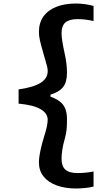

<svg xmlns="http://www.w3.org/2000/svg" viewBox="-20 -872 640 1095"><path d="M202 55Q202 26 210.8 -14.8Q219.5 -55.5 231 -91Q252 -156.5 252 -189Q252 -226 210.8 -249.8Q169.5 -273.5 86 -281V-362Q172.5 -374.5 212.2 -400Q252 -425.5 252 -465.5Q252 -478 249 -491.2Q246 -504.5 238.5 -529.5L231 -555L223.5 -582Q213.5 -616 207.8 -641.5Q202 -667 202 -690Q202 -742.5 228.2 -778.8Q254.5 -815 302.2 -833.5Q350 -852 414 -852Q436 -852 463.2 -848.5Q490.5 -845 513.5 -838V-752Q466 -763 423 -763Q375 -763 353 -743.8Q331 -724.5 331 -683Q331 -647 349 -566Q362 -507 362 -457Q362 -403 339.5 -375Q317 -347 268 -332V-321Q301.5 -308.5 322 -292.5Q342.5 -276.5 352.2 -252.2Q362 -228 362 -192Q362 -160.5 360.2 -136.8Q358.5 -113 349 -79Q331 -15.5 331 34Q331 76 353 95.5Q375 115 423 115Q468 115 513.5 106V192Q496.5 197 466.8 200Q437 203 414 203Q350.5 203 302.5 185.2Q254.5 167.5 228.2 134.2Q202 101 202 55Z"/></svg>

Font: JuliaMono Black
Style: Regular
Weight: 900
Monospace: yes
Designer: cormullion
Foundry: corm
Version: Version 0.054; ttfautohint (v1.8.4)